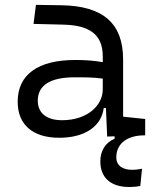

<svg xmlns="http://www.w3.org/2000/svg" viewBox="-20 -542 626 769"><path d="M497.6 207C510.3 207 526.9 206.1 542 202.6L548.8 133.8C534.7 136.7 521 138.2 510.3 138.2C469.2 138.2 445.8 120.1 445.8 88.4C445.8 38.1 481.9 4.9 544.9 0.5L561.5 0V-65.4L473.1 -74.7V-303.7C473.1 -447.3 394.5 -518.6 224.6 -521L124 -522.5L114.3 -446.3L231 -443.4C339.8 -441.4 391.6 -403.3 391.6 -315.9V-293C360.4 -298.8 323.2 -301.8 281.7 -301.8C132.3 -301.8 50.8 -243.7 50.8 -134.3C50.8 -42.5 111.3 9.8 217.3 9.8C316.4 9.8 385.7 -33.2 395.5 -109.4H404.3L409.2 4.9L439 3.9V13.7C402.3 28.8 381.8 62 381.8 104.5C381.8 169.9 423.8 207 497.6 207ZM391.6 -227.1V-184.1C391.6 -120.1 330.6 -60.5 228.5 -60.5C167 -60.5 131.3 -88.9 131.3 -138.7C131.3 -200.7 181.6 -232.4 279.3 -232.4C316.9 -232.4 356 -232.4 391.6 -227.1Z"/></svg>

Font: Cascadia Mono PL SemiLight
Style: Regular
Weight: 350
Monospace: yes
Designer: Aaron Bell
Foundry: Saja Typeworks
Version: Version 2404.023